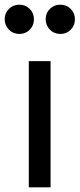

<svg xmlns="http://www.w3.org/2000/svg" viewBox="-65 -800 340 820"><path d="M58 0H151V-539H58ZM18 -655Q44 -655 62 -673Q80 -691 80 -718Q80 -744 62 -762Q44 -780 18 -780Q-9 -780 -27 -762Q-45 -744 -45 -718Q-45 -692 -27 -673.5Q-9 -655 18 -655ZM193 -655Q219 -655 237 -673Q255 -691 255 -718Q255 -744 237 -762Q219 -780 193 -780Q166 -780 148 -762Q130 -744 130 -718Q130 -692 148 -673.5Q166 -655 193 -655Z"/></svg>

Font: Plus Jakarta Sans Medium
Style: Regular
Weight: 500
Designer: Gumpita Rahayu
Foundry: Tokotype
Version: Version 2.004; ttfautohint (v1.8.3)